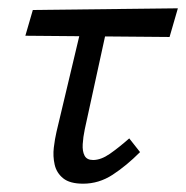

<svg xmlns="http://www.w3.org/2000/svg" viewBox="-20 -436 448 462"><path d="M180 6Q148 6 132 -7Q116 -20 111.5 -40Q107 -60 109.5 -81Q112 -102 116 -119L185 -409H246L184 -125Q180 -106 179 -89Q178 -72 183.5 -61.5Q189 -51 204 -51Q223 -51 244.5 -66Q266 -81 291 -103L317 -70Q284 -37 251 -15.5Q218 6 180 6ZM41 -350 59 -412 408 -416 388 -347Z"/></svg>

Font: Ysabeau Office Medium
Style: Italic
Weight: 500
Italic angle: -12°
Designer: Christian Thalmann (Catharsis Fonts)
Version: Version 2.001;gftools[0.9.30]; featfreeze: tnum,lnum,ss02